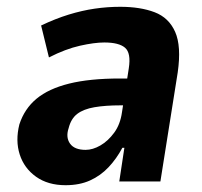

<svg xmlns="http://www.w3.org/2000/svg" viewBox="-20 -534 594 565"><path d="M173 11Q121 11 86 -14Q51 -39 38 -79.5Q25 -120 37 -168Q52 -214 87.5 -243.5Q123 -273 183.5 -288Q244 -303 333 -303H376L365 -224H335Q290 -224 258 -218.5Q226 -213 207.5 -199Q189 -185 182 -157Q173 -130 186 -111.5Q199 -93 232 -93Q253 -93 275.5 -106Q298 -119 316 -143.5Q334 -168 339 -204L359 -333Q366 -378 348 -393.5Q330 -409 287 -409Q258 -409 215.5 -399.5Q173 -390 124 -365L101 -459Q143 -479 182 -491Q221 -503 258.5 -508.5Q296 -514 334 -514Q393 -514 435 -498Q477 -482 495.5 -440Q514 -398 503 -321L452 0H331L346 -99H340Q323 -67 299.5 -42Q276 -17 245 -3Q214 11 173 11Z"/></svg>

Font: Nunito Sans 7pt Condensed ExtraBold
Style: Italic
Weight: 800
Width: 3
Italic angle: -9°
Designer: Vernon Adams
Foundry: Vernon Adams
Version: Version 3.101;gftools[0.9.27]